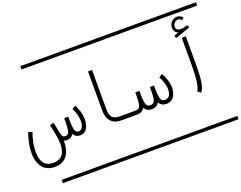

<svg xmlns="http://www.w3.org/2000/svg" viewBox="-415 -1353 2732 2179"><g transform="rotate(-20 951.5 -263.5)"><path d="M389.2 -309.6 430.2 -335.9Q452.6 -301.8 467 -251Q481.4 -200.2 481.4 -151.9Q481.4 -125 475.8 -99.9Q470.2 -74.7 458 -51.5Q445.8 -28.3 423.1 -14.2Q400.4 0 370.1 0Q315.9 0 290.5 -46.4Q264.6 0 210.9 0Q190.9 0 174.3 -6.8V9.3Q174.3 57.6 163.1 97.9Q151.9 138.2 129.2 170.4Q106.4 202.6 68.1 220.7Q29.8 238.8 -21 238.8Q-64 238.8 -98.4 225.6Q-132.8 212.4 -154.8 190.2Q-176.8 168 -191.4 137Q-206.1 106 -212.2 72.8Q-218.3 39.6 -218.3 2Q-218.3 -112.3 -171.4 -238.3L-125.5 -221.7Q-169.4 -103 -169.4 2Q-169.4 189.9 -21 189.9Q125.5 189.9 125.5 9.3Q125.5 -37.1 113.8 -96.7L87.4 -226.6L135.3 -236.3L161.1 -106.4L164.1 -94.7Q170.4 -68.4 180.2 -58.6Q189.9 -48.8 210.9 -48.8Q235.8 -48.8 247.6 -68.4Q259.3 -87.9 263.7 -137.7Q266.1 -168 266.1 -245.1H314.9Q314.9 -168 317.4 -137.7Q321.8 -87.9 333.5 -68.4Q345.2 -48.8 370.1 -48.8Q399.9 -48.8 416.3 -76.7Q432.6 -104.5 432.6 -151.9Q432.6 -191.4 419.7 -236.8Q406.7 -282.2 389.2 -309.6ZM0 402.8H530.3V442.9H0ZM0 -970.2H530.3V-930.2H0Z M1060.5 -48.8V0H863.3Q787.6 0 744.4 -45.4Q701.2 -90.8 701.2 -180.2V-651.4H750V-180.2Q750 -106.9 777.6 -77.9Q805.2 -48.8 863.3 -48.8ZM530.3 402.8H1060.5V442.9H530.3ZM530.3 -970.2H1060.5V-930.2H530.3Z M1060.5 -48.8Q1090.8 -48.8 1104.2 -69.1Q1117.7 -89.4 1122.1 -141.1Q1124.5 -170.9 1124.5 -245.1H1173.3Q1173.3 -176.3 1176.3 -140.6Q1180.7 -88.9 1193.8 -68.8Q1207 -48.8 1237.3 -48.8Q1267.6 -48.8 1281 -69.1Q1294.4 -89.4 1298.8 -141.1Q1301.3 -170.9 1301.3 -245.1H1350.1Q1350.1 -176.3 1353 -140.6Q1357.4 -88.9 1370.6 -68.8Q1383.8 -48.8 1414.1 -48.8Q1449.7 -48.8 1468 -76.7Q1486.3 -104.5 1486.3 -151.9Q1486.3 -191.4 1471.9 -236.3Q1457.5 -281.2 1438 -308.6L1478 -336.9Q1502.4 -302.2 1518.8 -251.2Q1535.2 -200.2 1535.2 -151.9Q1535.2 -124.5 1528.6 -98.9Q1522 -73.2 1508.5 -50.5Q1495.1 -27.8 1470.7 -13.9Q1446.3 0 1414.1 0Q1353.5 0 1325.7 -50.3Q1298.8 0 1237.3 0Q1176.8 0 1148.9 -50.3Q1122.1 0 1060.5 0Q1050.3 0 1043.2 -7.1Q1036.1 -14.2 1036.1 -24.4Q1036.1 -34.7 1043.2 -41.7Q1050.3 -48.8 1060.5 -48.8ZM1060.5 402.8H1590.8V442.9H1060.5ZM1060.5 -970.2H1590.8V-930.2H1060.5Z M1929.7 -853.5 1902.3 -834Q1886.7 -856 1860.8 -856Q1837.9 -856 1818.6 -836.2Q1799.3 -816.4 1799.3 -788.6Q1799.3 -742.7 1862.3 -742.7Q1889.6 -742.7 1940.4 -759.8L1951.2 -727.5L1771.5 -665L1760.7 -697.3L1814.9 -716.3Q1790.5 -725.6 1777.8 -745.4Q1765.1 -765.1 1765.1 -788.6Q1765.1 -830.6 1793.9 -860.4Q1822.8 -890.1 1860.8 -890.1Q1903.3 -890.1 1929.7 -853.5ZM1826.2 15.1 1788.1 -15.1Q1831.5 -69.8 1831.5 -309.6V-646H1880.4V-309.6Q1880.4 -174.3 1868.7 -98.6Q1856.9 -22.9 1826.2 15.1ZM1590.8 402.8H2121.1V442.9H1590.8ZM1590.8 -970.2H2121.1V-930.2H1590.8Z"/></g></svg>

Font: AzarMehrMSRS1
Style: Regular
Weight: 1
Designer: Amin Abedi
Version: Version 1.00